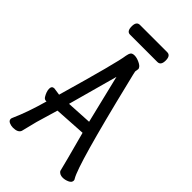

<svg xmlns="http://www.w3.org/2000/svg" viewBox="-261 -930 1022 1022"><g transform="rotate(45 250.0 -419.0)"><path d="M432 14Q409 14 398 -2Q390 -37 338 -230L160 -219Q151 -186 124 -97L102 -9Q94 13 56 13Q42 13 28.5 7Q15 1 15 -12Q15 -17 19 -25Q53 -101 84 -211Q85 -211 85 -212H81Q69 -212 62 -223Q55 -234 50.5 -246.5Q46 -259 46 -270Q46 -291 65 -291L106 -285Q204 -626 211 -683Q214 -700 220 -708.5Q226 -717 243 -717Q260 -717 281 -707Q302 -697 306 -686Q308 -684 308 -679Q308 -674 306.5 -668.5Q305 -663 305 -659Q305 -655 321 -591Q442 -92 481 -28Q485 -23 485 -17Q485 -2 467 6Q449 14 432 14ZM178 -288 321 -296 255 -568ZM147 -778Q122 -778 122 -816Q122 -852 148 -852H353Q379 -852 379 -815Q379 -778 353 -778Z"/></g></svg>

Font: LXGW WenKai Mono Medium
Style: Regular
Weight: 500
Monospace: yes
Designer: LXGW / Fontworks Inc.
Foundry: LXGW / Fontworks Inc.
Version: Version 1.520; June 14, 2025